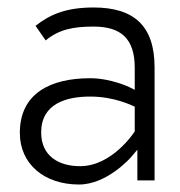

<svg xmlns="http://www.w3.org/2000/svg" viewBox="-20 -482 480 513"><path d="M33 -127C33 -44 98 11 191 11C267 11 330 -62 330 -62L347 -82V0H393V-302C393 -412 339 -462 230 -462C156 -462 113 -443 75 -413L102 -374C137 -403 175 -411 230 -411C303 -411 340 -379 340 -301V-242L326 -249C326 -249 276 -273 221 -273C114 -273 33 -232 33 -127ZM90 -128C90 -205 157 -224 221 -224C286 -224 333 -200 340 -197V-131C339 -129 280 -38 194 -38C137 -38 90 -65 90 -128Z"/></svg>

Font: Charger Sport
Style: ExLitNrw
Weight: 200
Designer: Jasper
Foundry: Cannot Into Space Fonts
Version: Version 1.1